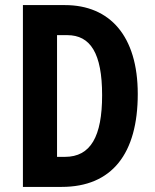

<svg xmlns="http://www.w3.org/2000/svg" viewBox="-20 -734 607 754"><path d="M521 -365C521 -593 411 -714 235 -714H70V0H222C420 0 521 -131 521 -365ZM381 -360C381 -198 336 -118 235 -118H204V-596H244C335 -596 381 -525 381 -360Z"/></svg>

Font: Noto Sans Gurmukhi ExtraCondensed
Style: Bold
Weight: 700
Width: 2
Designer: Jelle Bosma - Monotype Design Team
Foundry: Monotype Imaging Inc.
Version: Version 2.004